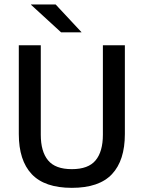

<svg xmlns="http://www.w3.org/2000/svg" viewBox="-20 -846 657 878"><path d="M308.5 13Q184 13 125 -49.8Q66 -112.5 66 -233V-639H166.5V-230Q166.5 -153 199.8 -112.8Q233 -72.5 308.5 -72.5Q384 -72.5 417.2 -112.8Q450.5 -153 450.5 -230V-639H551V-233Q551 -112.5 492.2 -49.8Q433.5 13 308.5 13ZM234.5 -825.5 352.5 -699V-698H259.5L122 -824V-825.5Z"/></svg>

Font: Anek Telugu Medium Medium
Style: Regular
Weight: 500
Version: Version 1.003